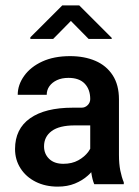

<svg xmlns="http://www.w3.org/2000/svg" viewBox="-20 -695 519 715"><path d="M244 -617 178 -550H93V-556L212 -675H275L396 -554V-550H310ZM441 -16V-9H331Q324 -25 320 -52Q320 -53 320 -53Q320 -53 320 -54Q313 -46 307 -41Q287 -23 259 -11.5Q231 0 195 0Q149 0 113 -18Q77 -36 56.5 -68Q36 -100 36 -140Q36 -215 92 -254.5Q148 -294 251 -294H284Q297 -294 306.5 -303.5Q316 -313 316 -326Q316 -362 295.5 -383.5Q275 -405 235 -405Q210 -405 192 -396.5Q174 -388 164 -374Q154 -360 154 -342H46Q46 -379 70 -412.5Q94 -446 137.5 -466Q181 -486 241 -486Q294 -486 335 -468.5Q376 -451 399.5 -415Q423 -379 423 -325V-118Q423 -85 428 -60Q433 -35 441 -16ZM316 -141V-228H258Q201 -228 172.5 -207Q144 -186 144 -150Q144 -122 163 -103.5Q182 -85 216 -85Q248 -85 271.5 -98Q295 -111 309 -130Q312 -135 316 -141Z"/></svg>

Font: Placeholder Sans Medium
Style: Regular
Weight: 500
Designer: The Branx Europe S.L
Version: Version 1.006;Fontself Maker 3.5.7